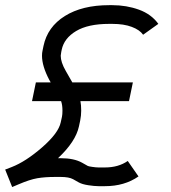

<svg xmlns="http://www.w3.org/2000/svg" viewBox="-50 -716 670 751"><path d="M389.2 -622.6H377Q294.4 -622.6 247.6 -594.5Q200.7 -566.4 191.4 -521.5L189.5 -512.2Q187.5 -500.5 187.5 -498Q187.5 -473.1 207 -439L232.9 -393.6H469.7L454.6 -320.3H264.6Q267.6 -305.2 267.6 -283.2Q267.6 -264.2 263.7 -244.6L258.8 -221.7Q246.1 -162.1 176.8 -97.2H187.5Q239.7 -97.2 271 -79.6L293.5 -66.9Q295.9 -65.4 311 -63.2Q326.2 -61 335.4 -61H360.4Q413.1 -61 449.7 -86.4L491.7 -25.9Q437 12.2 360.4 12.2H335.4Q319.3 12.2 295.4 8.5Q271.5 4.9 258.3 -2.4L235.8 -15.1Q219.7 -23.9 187.5 -23.9H167Q125 -23.9 95.7 -18.8Q66.4 -13.7 22.9 4.9L-2.4 15.6L-29.8 -52.7L-4.4 -62.5Q50.8 -84 114.7 -139.6Q178.7 -195.3 187.5 -237.3L192.4 -259.3Q194.3 -268.6 194.3 -283.2Q194.3 -305.2 189 -320.3H75.2L90.3 -393.6H148.4L142.6 -403.8Q114.3 -457.5 114.3 -498Q114.3 -509.3 116.2 -517.1L120.1 -536.1Q135.7 -610.8 203.6 -653.3Q271.5 -695.8 377 -695.8H389.2Q444.8 -695.8 493.4 -678.2Q542 -660.6 569.3 -622.6L509.8 -580.1Q496.6 -599.1 465.6 -610.8Q434.6 -622.6 389.2 -622.6Z"/></svg>

Font: Anka/Coder
Style: Italic
Weight: 400
Italic angle: -12°
Monospace: yes
Version: Version 001.100